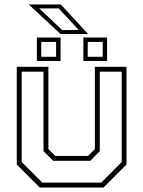

<svg xmlns="http://www.w3.org/2000/svg" viewBox="-20 -839 641 859"><path d="M158 0 55 -103V-540H196.5V-172L227 -141.5H374L404.5 -172V-540H546V-103L443 0ZM169 -22H433L524.5 -114V-518.5H426.5V-163L384 -119.5H218L174.5 -163V-518.5H77V-114ZM353 -566V-671H459V-566ZM145 -566V-671H251V-566ZM164.5 -585H231V-651.5H164.5ZM372.5 -585H439.5V-651.5H372.5ZM374 -687H250.5L108.5 -819H252ZM332.5 -704.5 242.5 -801.5H155L258.5 -704.5Z"/></svg>

Font: Tourney ExtraLight
Style: Regular
Weight: 250
Designer: Tyler Finck
Foundry: Etcetera Type Co
Version: Version 1.015